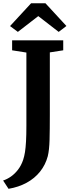

<svg xmlns="http://www.w3.org/2000/svg" viewBox="-38 -996 458 1204"><path d="M-18.5 136Q6.5 128 30.8 111Q55 94 75 68Q95 42 107 7Q114.5 -15.5 118.8 -42.8Q123 -70 125.2 -109.5Q127.5 -149 127.5 -207.5V-666.5L38 -680.5V-743H358.5V-680.5L274.5 -667.5V-275Q274.5 -183.5 272.8 -119Q271 -54.5 261.5 -16Q247 38 213.2 80.2Q179.5 122.5 129 150Q78.5 177.5 15.5 188ZM74 -796 25 -832.5 157 -975.5H247L378.5 -833L330 -796L202 -895Z"/></svg>

Font: Merriweather Light 18pt
Style: Bold
Weight: 700
Version: Version 2.100